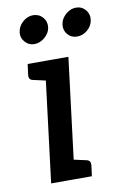

<svg xmlns="http://www.w3.org/2000/svg" viewBox="-82 -754 515 803"><g transform="rotate(-10 175.5 -353.0)"><path d="M69 0 132 -509H232L169 0ZM141 0 163 -85 231 -70Q241 -68 245 -62Q249 -56 248 -46L242 0ZM160 -509 138 -424 71 -439Q60 -441 56 -447Q52 -453 53 -463L59 -509ZM170 -645Q167 -622 146.5 -604Q126 -586 101 -586Q78 -586 62 -604Q46 -622 49 -645Q52 -670 72 -688Q92 -706 116 -706Q141 -706 157 -688Q173 -670 170 -645ZM351 -646Q348 -621 328 -603.5Q308 -586 283 -586Q259 -586 243.5 -603.5Q228 -621 231 -646Q234 -670 254.5 -688Q275 -706 298 -706Q323 -706 338.5 -688Q354 -670 351 -646Z"/></g></svg>

Font: Aleo Medium
Style: Italic
Weight: 500
Italic angle: -7°
Designer: Alessio Laiso
Foundry: Alessio Laiso
Version: Version 2.001;gftools[0.9.29]